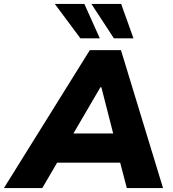

<svg xmlns="http://www.w3.org/2000/svg" viewBox="-69 -961 883 981"><path d="M-49 0 390 -705H549L764 0H579L530 -187L587 -130H181L255 -185L147 0ZM444 -515 285 -243 265 -279H551L519 -241L449 -515ZM513 -765 398 -941H550L613 -765ZM342 -765 211 -941H362L441 -765Z"/></svg>

Font: Nunito Sans 9pt Black
Style: Italic
Weight: 900
Italic angle: -9°
Version: Version 3.101;gftools[0.9.27]